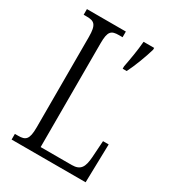

<svg xmlns="http://www.w3.org/2000/svg" viewBox="-174 -812 823 910"><g transform="rotate(30 237.5 -357.0)"><path d="M32 0H437L442 -210H411L405 -119C401 -64 388 -38 339 -38H169V-606C169 -672 183 -683 226 -683H245V-714H32V-683H49C90 -683 106 -672 106 -604V-109C106 -42 90 -31 50 -31H32ZM320 -567V-554H342C363 -595 388 -662 400 -704V-714H342C338 -664 329 -614 320 -567Z"/></g></svg>

Font: Noto Serif Lao ExtraCondensed Light
Style: Regular
Weight: 300
Width: 2
Designer: Monotype Design Team
Foundry: Monotype Imaging Inc.
Version: Version 2.003